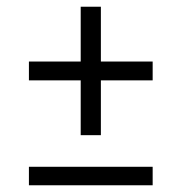

<svg xmlns="http://www.w3.org/2000/svg" viewBox="-20 -551 540 571"><path d="M220 -149V-312H66V-368H220V-531H280V-368H434V-312H280V-149ZM66 0V-55H434V0Z"/></svg>

Font: Iosevka Term Light
Style: Regular
Weight: 300
Monospace: yes
Designer: Belleve Invis
Foundry: Belleve Invis
Version: Version 9.0.1; ttfautohint (v1.8.3)